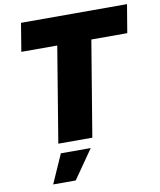

<svg xmlns="http://www.w3.org/2000/svg" viewBox="-101 -807 925 1113"><g transform="rotate(-10 362.0 -250.5)"><path d="M72.3 -561.5 99.6 -727.5H723.6L695.8 -561.5H484.4L391.1 0H190.9L283.7 -561.5ZM120.6 227.5 195.8 57.6H371.6L253.4 227.5Z"/></g></svg>

Font: Inter 24pt Black
Style: Italic
Weight: 900
Italic angle: -9.3988°
Designer: Rasmus Andersson
Foundry: rsms
Version: Version 4.001;git-66647c0bb